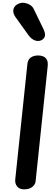

<svg xmlns="http://www.w3.org/2000/svg" viewBox="-20 -1420 386 1440"><path d="M160.5 0Q125.5 0 108.2 -21.8Q91 -43.5 94.5 -75.5L185.5 -940.5Q189 -973.5 211 -988.8Q233 -1004 267 -1004Q286.5 -1004 304 -997Q321.5 -990 331.2 -972.2Q341 -954.5 337.5 -922L247 -60Q244.5 -35.5 222 -17.8Q199.5 0 160.5 0ZM293.5 -1120Q272 -1107.5 245 -1115.8Q218 -1124 194.5 -1155L97 -1290.5Q76 -1321 79.8 -1345Q83.5 -1369 103.2 -1383.2Q123 -1397.5 149 -1399.5Q171.5 -1399.5 196.8 -1387.8Q222 -1376 233.5 -1351.5L305.5 -1203Q320 -1173 317.5 -1153Q315 -1133 293.5 -1120Z"/></svg>

Font: Edu NSW ACT Hand Pre
Style: Regular
Weight: 400
Designer: Tina and Corey Anderson, Eben Sorkin, Mirko Velimirovic
Foundry: Sorkin Type Co.
Version: Version 2.000